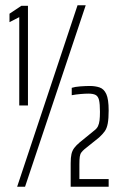

<svg xmlns="http://www.w3.org/2000/svg" viewBox="-20 -708 451 728"><path d="M53 -308V-643L16 -624V-656L61 -686H86V-308ZM45 0 274 -688H305L75 0ZM248 0V-89Q248 -111 251 -124Q254 -137 261.5 -147Q269 -157 282 -168L336 -212Q347 -220 351.5 -229.5Q356 -239 357.5 -252Q359 -265 359 -284Q359 -314 355.5 -328.5Q352 -343 342.5 -348Q333 -353 315 -353Q303 -353 285.5 -351.5Q268 -350 252 -347V-375Q264 -379 284.5 -380.5Q305 -382 321 -382Q341 -382 357.5 -376.5Q374 -371 383 -351.5Q392 -332 392 -289Q392 -258 388.5 -239.5Q385 -221 377 -210Q369 -199 356 -187L300 -142Q293 -136 288.5 -130Q284 -124 282.5 -114Q281 -104 281 -85V-29H392V0Z"/></svg>

Font: Saira UltraCondensed ExtraLight
Style: Regular
Weight: 250
Width: 1
Designer: Hector Gatti with collaboration of the Omnibus-Type team
Foundry: Omnibus-Type
Version: Version 1.101